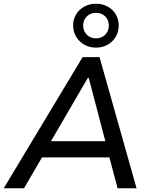

<svg xmlns="http://www.w3.org/2000/svg" viewBox="-28 -1012 825 1032"><path d="M-8 0 416 -705H507L706 0H604L551 -200L592 -166H165L217 -199L101 0ZM444 -593 233 -231 212 -253H574L544 -231L449 -593ZM488 -756Q453 -756 425 -772Q397 -788 381 -815Q365 -842 365 -875Q365 -908 381 -934.5Q397 -961 425 -976.5Q453 -992 488 -992Q523 -992 551 -976.5Q579 -961 594.5 -934.5Q610 -908 610 -874Q610 -842 594.5 -815Q579 -788 551 -772Q523 -756 488 -756ZM488 -806Q518 -806 537.5 -825.5Q557 -845 557 -875Q557 -905 537.5 -924Q518 -943 488 -943Q458 -943 438.5 -923.5Q419 -904 419 -875Q419 -845 438.5 -825.5Q458 -806 488 -806Z"/></svg>

Font: Nunito Sans 7pt Medium
Style: Italic
Weight: 500
Italic angle: -9°
Designer: Vernon Adams
Foundry: Vernon Adams
Version: Version 3.101;gftools[0.9.27]